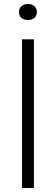

<svg xmlns="http://www.w3.org/2000/svg" viewBox="-20 -936 278 956"><path d="M89.5 0V-740H149V0ZM119 -836.5Q98.5 -836.5 86.5 -847Q74.5 -857.5 74.5 -876Q74.5 -894 86.5 -905Q98.5 -916 119 -916Q139.5 -916 151.5 -905Q163.5 -894 163.5 -876Q163.5 -857.5 151.5 -847Q139.5 -836.5 119 -836.5Z"/></svg>

Font: Encode Sans Lt
Style: Regular
Weight: 300
Designer: Multiple Designers
Foundry: Impallari Type
Version: Version 3.002; ttfautohint (v1.8.3) -l 8 -r 50 -G 200 -x 14 